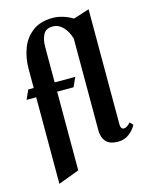

<svg xmlns="http://www.w3.org/2000/svg" viewBox="-126 -796 791 1018"><g transform="rotate(-15 269.0 -287.5)"><path d="M431 7Q385 7 364.5 -16Q344 -39 344 -77V-582Q332 -623 308 -648Q284 -673 252 -673Q214 -673 200 -645.5Q186 -618 186 -580V-384H299L276 -333H186V99L71 142V-333H18L41 -384H71V-488Q71 -547 90 -599Q109 -651 152 -684Q195 -717 263 -717Q290 -717 318.5 -708.5Q347 -700 373 -684L460 -712V-79Q460 -67 464.5 -60Q469 -53 478 -53Q494 -53 515 -76L531 -59Q517 -32 491 -12.5Q465 7 431 7Z"/></g></svg>

Font: Amita
Style: Bold
Weight: 700
Designer: Eduardo Rodriguez Tunni, Modular Infotech, Brian J. Bonislawsky
Foundry: Eduardo Rodriguez Tunni, Modular Infotech, Brian J. Bonislawsky
Version: Version 1.003